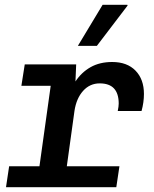

<svg xmlns="http://www.w3.org/2000/svg" viewBox="-20 -779 640 799"><path d="M132 0 191 -422H69L83 -511H297L294 -440Q319 -478 357 -499.5Q395 -521 447 -521Q509 -521 544 -485Q579 -449 579 -388Q579 -371 576.5 -353Q574 -335 569 -317H470Q472 -327 473 -334.5Q474 -342 474 -348Q474 -432 395 -432Q354 -432 326 -401Q298 -370 290 -318L246 0ZM5 0 18 -87H477L464 0ZM304 -588 407 -759H510L511 -756L383 -588Z"/></svg>

Font: Chivo Mono Medium Medium
Style: Italic
Weight: 500
Italic angle: -8.05°
Monospace: yes
Version: Version 1.008